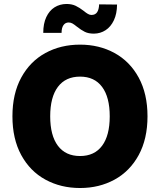

<svg xmlns="http://www.w3.org/2000/svg" viewBox="-20 -943 811 973"><path d="M385.7 9.8Q288.1 9.8 210.2 -32.7Q132.3 -75.2 87.6 -157.2Q43 -239.3 43 -353.5Q43 -467.8 87.6 -549.8Q132.3 -631.8 210 -674.3Q287.6 -716.8 385.7 -716.8Q482.9 -716.8 560.5 -674.3Q638.2 -631.8 682.9 -549.8Q727.5 -467.8 727.5 -353.5Q727.5 -239.3 682.9 -157.2Q638.2 -75.2 560.5 -32.7Q482.9 9.8 385.7 9.8ZM385.7 -554.7Q312.5 -554.7 273.4 -502.7Q234.4 -450.7 234.4 -353.5Q234.4 -256.3 273.4 -204.3Q312.5 -152.3 385.7 -152.3Q458.5 -152.3 497.3 -204.3Q536.1 -256.3 536.1 -353.5Q536.1 -450.7 497.3 -502.7Q458.5 -554.7 385.7 -554.7ZM316.4 -922.9Q343.8 -922.9 363.3 -913.6Q382.8 -904.3 404.3 -887.7Q416 -877.9 425.3 -872.6Q434.6 -867.2 443.4 -867.2Q462.9 -867.2 472.2 -881.1Q481.4 -895 482.4 -920.9L573.2 -919.9Q572.8 -873.5 557.1 -840.3Q541.5 -807.1 515.1 -790Q488.8 -772.9 456.1 -772.5Q428.2 -772.5 409.7 -781.7Q391.1 -791 370.1 -807.6Q356.4 -818.8 347.2 -824Q337.9 -829.1 328.1 -829.1Q311 -829.1 301.5 -815.4Q292 -801.8 292 -776.4H199.2Q199.2 -823.7 214.6 -856.4Q230 -889.2 256.3 -905.8Q282.7 -922.4 316.4 -922.9Z"/></svg>

Font: Pretendard GOV Black
Style: Regular
Weight: 900
Designer: Base glyphs from Inter by Rasmus Andersson; Hangeul glyphs from Noto Sans CJK(Source Han Sans) by Jang Soo-young and Kan
Foundry: Kil Hyung-jin
Version: Version 1.309